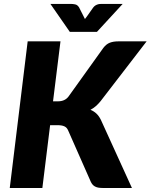

<svg xmlns="http://www.w3.org/2000/svg" viewBox="-20 -934 748 954"><path d="M243.5 -430.5H267.5Q302.5 -430.5 320.5 -454.5L493.5 -696Q508 -715 525.8 -721.8Q543.5 -728.5 567.5 -728.5H708.5L479.5 -431Q456 -402 429.5 -388.5Q446.5 -381.5 459.2 -369.5Q472 -357.5 481.5 -338L635.5 0H490.5Q476.5 0 467 -2Q457.5 -4 450.8 -8Q444 -12 439.5 -17.5Q435 -23 431.5 -30L318.5 -286Q312.5 -300.5 300 -306.2Q287.5 -312 266.5 -312H229L190.5 0H28.5L117.5 -728.5H280.5ZM589.5 -914.5 461.5 -775.5H327L230.5 -914.5H333.5Q342 -914.5 353.5 -912.2Q365 -910 373 -897L395.5 -852.5L402 -839.5L412 -852.5L443 -896.5Q448 -903 454 -906.8Q460 -910.5 465.8 -912.2Q471.5 -914 477 -914.2Q482.5 -914.5 486.5 -914.5Z"/></svg>

Font: Lato ExtraBold
Style: Italic
Weight: 800
Italic angle: -7°
Designer: Lukasz Dziedzic with Adam Twardoch and Botio Nikoltchev
Foundry: tyPoland Lukasz Dziedzic
Version: Version 2.015; 2015-08-06; http://www.latofonts.com/